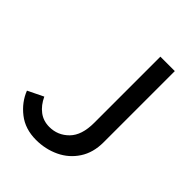

<svg xmlns="http://www.w3.org/2000/svg" viewBox="-203 -810 931 931"><g transform="rotate(45 262.5 -344.0)"><path d="M7 -126 87 -165Q106 -124 136.5 -101Q167 -78 208 -78Q266 -78 307 -119.5Q348 -161 348 -246V-700H447V-211Q447 -141 414 -90.5Q381 -40 326 -14Q271 12 207 12Q132 12 80.5 -28.5Q29 -69 7 -126Z"/></g></svg>

Font: Oak Sans Medium
Style: Regular
Weight: 500
Designer: Erik Kennedy, Walven
Foundry: Erik Kennedy, Walven
Version: Version 1.000